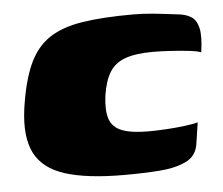

<svg xmlns="http://www.w3.org/2000/svg" viewBox="-39 -448 577 497"><g transform="rotate(-5 250.0 -199.0)"><path d="M265 7Q169 7 112 -11Q55 -29 33.5 -71.5Q12 -114 22 -187Q32 -256 51 -299Q70 -342 103.5 -365Q137 -388 190.5 -396.5Q244 -405 323 -405Q349 -405 374.5 -402.5Q400 -400 440 -395Q460 -393 473.5 -384.5Q487 -376 492 -355Q497 -334 491 -292Q481 -296 458.5 -298.5Q436 -301 411 -302.5Q386 -304 366 -304Q322 -304 295 -294.5Q268 -285 254 -263Q240 -241 234 -202Q229 -164 236.5 -141.5Q244 -119 268.5 -109.5Q293 -100 337 -100Q357 -100 383 -101.5Q409 -103 432 -106Q455 -109 466 -112L458 -59Q454 -26 426 -12.5Q398 1 356 4Q314 7 265 7Z"/></g></svg>

Font: Genos Black
Style: Italic
Weight: 900
Italic angle: -8°
Version: Version 1.010